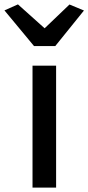

<svg xmlns="http://www.w3.org/2000/svg" viewBox="-54 -855 402 875"><path d="M149.4 -726.1 262.7 -834.5 328.6 -807.1 197.8 -645H101.1L-33.7 -807.6L27.8 -835ZM201.7 -555.7V0H94.2V-555.7Z"/></svg>

Font: Merriweather Sans
Style: Regular
Weight: 400
Designer: Eben Sorkin
Foundry: Eben Sorkin
Version: Version 1.006; ttfautohint (v1.4.1) -l 6 -r 50 -G 0 -x 11 -H